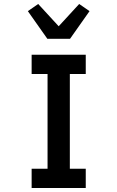

<svg xmlns="http://www.w3.org/2000/svg" viewBox="-20 -945 590 965"><path d="M139 0V-97H219V-573H139V-670H411V-573H331V-97H411V0ZM218 -750 120 -889 172 -925 275 -813 378 -925 430 -889 332 -750Z"/></svg>

Font: Lode
Style: Bold
Weight: 700
Monospace: yes
Designer: Belleve Invis
Foundry: Belleve Invis
Version: Version 29.2.0; ttfautohint (v1.8.3)